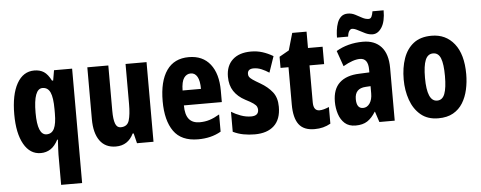

<svg xmlns="http://www.w3.org/2000/svg" viewBox="-59 -922 3310 1321"><g transform="rotate(-5 1595.5 -261.5)"><path d="M313 31Q313 16 314.5 -10Q316 -36 318 -72H313Q291 -29 261 -9.5Q231 10 193 10Q119 10 76.5 -65Q34 -140 34 -271Q34 -407 77 -483.5Q120 -560 197 -560Q236 -560 263 -542.5Q290 -525 313 -480H321L333 -550H458V240H313ZM244 -115Q280 -115 296.5 -148.5Q313 -182 313 -254V-282Q313 -363 296.5 -399Q280 -435 243 -435Q181 -435 181 -269Q181 -115 244 -115Z M972 -550V0H858L841 -69H834Q796 10 712 10Q639 10 601 -43Q563 -96 563 -192V-550H708V-237Q708 -178 719 -148.5Q730 -119 756 -119Q802 -119 814.5 -160Q827 -201 827 -274V-550Z M1264 -559Q1360 -559 1412 -493Q1464 -427 1464 -310V-231H1202Q1202 -167 1226.5 -136.5Q1251 -106 1301 -106Q1337 -106 1369 -116Q1401 -126 1438 -148V-29Q1403 -9 1364 0.5Q1325 10 1280 10Q1164 10 1111.5 -64.5Q1059 -139 1059 -272Q1059 -410 1111 -484.5Q1163 -559 1264 -559ZM1268 -446Q1239 -446 1221 -420.5Q1203 -395 1202 -334H1329Q1329 -390 1313 -418Q1297 -446 1268 -446Z M1852 -165Q1852 -78 1804.5 -34Q1757 10 1671 10Q1631 10 1593.5 3Q1556 -4 1521 -21V-159Q1550 -141 1585.5 -128Q1621 -115 1657 -115Q1708 -115 1708 -157Q1708 -168 1703 -178.5Q1698 -189 1680 -202Q1662 -215 1626 -233Q1575 -260 1548 -301Q1521 -342 1521 -401Q1521 -476 1566.5 -518Q1612 -560 1694 -560Q1735 -560 1772 -548.5Q1809 -537 1846 -515L1808 -404Q1784 -420 1757 -431.5Q1730 -443 1702 -443Q1660 -443 1660 -408Q1660 -396 1665.5 -387.5Q1671 -379 1688 -367Q1705 -355 1740 -335Q1790 -306 1821 -267Q1852 -228 1852 -165Z M2129 -116Q2143 -116 2159.5 -120.5Q2176 -125 2195 -133V-18Q2170 -4 2143 3Q2116 10 2084 10Q2009 10 1975.5 -35Q1942 -80 1942 -172V-430H1887V-507L1954 -545L1988 -663H2087V-550H2188V-430H2087V-175Q2087 -116 2129 -116Z M2467 -560Q2548 -560 2593 -510.5Q2638 -461 2638 -363V0H2532L2508 -73H2506Q2480 -31 2448.5 -10.5Q2417 10 2368 10Q2321 10 2293 -15Q2265 -40 2252 -80.5Q2239 -121 2239 -165Q2239 -252 2286.5 -296Q2334 -340 2423 -343L2493 -346V-365Q2493 -444 2436 -444Q2389 -444 2320 -404L2282 -512Q2320 -535 2367 -547.5Q2414 -560 2467 -560ZM2459 -249Q2384 -245 2384 -171Q2384 -106 2429 -106Q2457 -106 2475 -132Q2493 -158 2493 -201V-251ZM2292 -604Q2292 -628 2295.5 -655Q2299 -682 2308 -706.5Q2317 -731 2334.5 -746.5Q2352 -762 2380 -762Q2407 -762 2431 -749.5Q2455 -737 2477 -725Q2499 -713 2521 -713Q2534 -713 2540.5 -726Q2547 -739 2551 -763H2628Q2628 -686 2602 -645.5Q2576 -605 2539 -605Q2514 -605 2488 -617.5Q2462 -630 2439 -642.5Q2416 -655 2400 -655Q2390 -655 2381 -643Q2372 -631 2369 -604Z M3156 -276Q3156 -221 3144.5 -169.5Q3133 -118 3108 -77.5Q3083 -37 3041.5 -13.5Q3000 10 2939 10Q2865 10 2817.5 -30Q2770 -70 2747 -135.5Q2724 -201 2724 -276Q2724 -358 2746.5 -422Q2769 -486 2816.5 -523Q2864 -560 2941 -560Q3039 -560 3097.5 -486.5Q3156 -413 3156 -276ZM2871 -275Q2871 -112 2941 -112Q2978 -112 2993.5 -153Q3009 -194 3009 -276Q3009 -358 2993.5 -398Q2978 -438 2941 -438Q2904 -438 2887.5 -398Q2871 -358 2871 -275Z"/></g></svg>

Font: Noto Sans Lao ExtraCondensed ExtraBold
Style: Regular
Weight: 800
Width: 2
Designer: Monotype Design Team
Foundry: Monotype Imaging Inc.
Version: Version 2.003; ttfautohint (v1.8.4.7-5d5b)